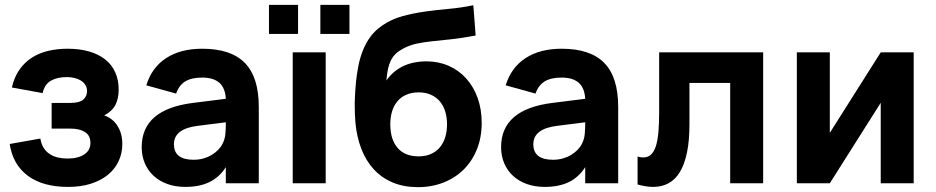

<svg xmlns="http://www.w3.org/2000/svg" viewBox="-20 -756 3859 792"><path d="M261 15Q156.5 15 94.8 -31Q33 -77 20 -162L146.5 -184.5Q150 -162 160 -146.2Q170 -130.5 184.8 -120.8Q199.5 -111 218 -106.5Q236.5 -102 257.5 -102Q302 -102 327.5 -119Q353 -136 353 -166Q353 -197 330.8 -211.2Q308.5 -225.5 271 -225.5H193V-331.5H271Q307 -331.5 323 -344.8Q339 -358 339 -380Q339 -395 332 -405.8Q325 -416.5 313.5 -423.8Q302 -431 287 -434.5Q272 -438 256 -438Q216 -438 189.8 -423Q163.5 -408 156 -372L29 -395Q39 -439 60.8 -469.5Q82.5 -500 112.8 -519Q143 -538 180.2 -546.5Q217.5 -555 258 -555Q308 -555 347.2 -543.8Q386.5 -532.5 413.8 -511Q441 -489.5 455.2 -458Q469.5 -426.5 469.5 -386.5Q469.5 -349.5 456.2 -323.5Q443 -297.5 410 -280Q445.5 -267.5 465 -236.2Q484.5 -205 484.5 -162Q484.5 -123.5 469.2 -91Q454 -58.5 425.2 -35Q396.5 -11.5 355 1.8Q313.5 15 261 15Z M814.5 -555Q933 -555 990.2 -496.2Q1047.5 -437.5 1047.5 -315V0H911.5V-66.5Q885.5 -25.5 844.5 -5.2Q803.5 15 744.5 15Q704 15 671 3.2Q638 -8.5 614.2 -30.2Q590.5 -52 577.5 -82.2Q564.5 -112.5 564.5 -149Q564.5 -305 776 -331.5L911.5 -348.5Q909 -393.5 884.5 -414.8Q860 -436 814.5 -436Q770 -436 744.2 -420.2Q718.5 -404.5 706.5 -370L583.5 -404Q606 -477.5 665.2 -516.2Q724.5 -555 814.5 -555ZM796 -237Q697.5 -225 697.5 -161Q697.5 -97 778.5 -97Q800 -97 818.8 -102.2Q837.5 -107.5 853 -116.8Q868.5 -126 880.2 -138.2Q892 -150.5 898.5 -164Q908 -183 909.8 -204.5Q911.5 -226 911.5 -244V-251.5Z M1301.5 -616V-736H1421.5V-616ZM1089.5 -616V-736H1209.5V-616ZM1187.5 0V-540H1323.5V0Z M1701 16Q1643.5 15.5 1598.5 -3.8Q1553.5 -23 1521.5 -58Q1489.5 -93 1470.5 -142Q1451.5 -191 1446 -251Q1444.5 -268 1443.8 -288.5Q1443 -309 1443.2 -330.8Q1443.5 -352.5 1445 -375Q1446.5 -397.5 1448.5 -418.5Q1452 -452 1458.5 -485Q1465 -518 1477 -548.2Q1489 -578.5 1508.2 -604.8Q1527.5 -631 1557 -651Q1595 -677 1639.8 -689.2Q1684.5 -701.5 1732.8 -708.2Q1781 -715 1831.8 -719.5Q1882.5 -724 1932.5 -734.5L1942 -609.5Q1884.5 -598.5 1840.8 -594Q1797 -589.5 1762.2 -585.8Q1727.5 -582 1698.8 -576Q1670 -570 1643 -555.5Q1625 -546 1612.8 -534.5Q1600.5 -523 1592.8 -507.5Q1585 -492 1580.5 -471.8Q1576 -451.5 1574 -424Q1588.5 -445 1606.8 -460Q1625 -475 1646 -484.5Q1667 -494 1690.5 -498.5Q1714 -503 1738 -503Q1788.5 -503 1830.8 -484.5Q1873 -466 1903.2 -432.2Q1933.5 -398.5 1950.2 -352Q1967 -305.5 1967 -249Q1967 -189 1947.2 -140Q1927.5 -91 1892.2 -56.2Q1857 -21.5 1808 -2.5Q1759 16.5 1701 16ZM1707 -111Q1735.5 -111 1757.5 -120.8Q1779.5 -130.5 1794.2 -148Q1809 -165.5 1816.5 -189.8Q1824 -214 1824 -243Q1824 -273 1816.2 -297.2Q1808.5 -321.5 1793.5 -338.8Q1778.5 -356 1756.8 -365.5Q1735 -375 1707 -375Q1678.5 -375 1656.5 -365.5Q1634.5 -356 1619.8 -338.8Q1605 -321.5 1597.5 -297.2Q1590 -273 1590 -243Q1590 -181 1620 -146Q1650 -111 1707 -111Z M2297 -555Q2415.5 -555 2472.8 -496.2Q2530 -437.5 2530 -315V0H2394V-66.5Q2368 -25.5 2327 -5.2Q2286 15 2227 15Q2186.5 15 2153.5 3.2Q2120.5 -8.5 2096.8 -30.2Q2073 -52 2060 -82.2Q2047 -112.5 2047 -149Q2047 -305 2258.5 -331.5L2394 -348.5Q2391.5 -393.5 2367 -414.8Q2342.5 -436 2297 -436Q2252.5 -436 2226.8 -420.2Q2201 -404.5 2189 -370L2066 -404Q2088.5 -477.5 2147.8 -516.2Q2207 -555 2297 -555ZM2278.5 -237Q2180 -225 2180 -161Q2180 -97 2261 -97Q2282.5 -97 2301.2 -102.2Q2320 -107.5 2335.5 -116.8Q2351 -126 2362.8 -138.2Q2374.5 -150.5 2381 -164Q2390.5 -183 2392.2 -204.5Q2394 -226 2394 -244V-251.5Z M2610 -110Q2622 -106.5 2633.5 -106.5Q2652.5 -106.5 2665.2 -118.2Q2678 -130 2685.5 -153.2Q2693 -176.5 2696 -211.8Q2699 -247 2699 -293.5V-540H3128V0H2992V-414H2824V-243.5Q2824 -176.5 2814 -127.8Q2804 -79 2785 -47.2Q2766 -15.5 2738 -0.2Q2710 15 2674.5 15Q2645.5 15 2610 5Z M3749 -540V0H3613V-332L3403 0H3267V-540H3403V-208L3613 -540Z"/></svg>

Font: Vela Sans ExtBd
Style: Regular
Weight: 800
Designer: Principal design: Mikhail Sharanda - project Manrope.
Design modification: Ravid Balaliev
Foundry: Mikhail Sharanda
Version: Version 1.001